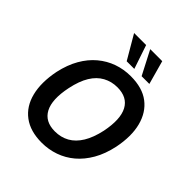

<svg xmlns="http://www.w3.org/2000/svg" viewBox="-249 -1093 1264 1264"><g transform="rotate(45 383.5 -460.5)"><path d="M347 10Q241 10 174.5 -39.5Q108 -89 85.5 -179Q63 -269 87 -389Q105 -471 140 -532Q175 -593 223.5 -633.5Q272 -674 330 -694.5Q388 -715 453 -715Q561 -715 626 -665.5Q691 -616 714 -527Q737 -438 713 -319Q695 -235 659.5 -173.5Q624 -112 576 -71.5Q528 -31 469.5 -10.5Q411 10 347 10ZM356 -104Q412 -104 456.5 -129Q501 -154 532.5 -205.5Q564 -257 581 -336Q607 -466 571 -533.5Q535 -601 442 -601Q388 -601 343 -576.5Q298 -552 267 -501.5Q236 -451 219 -370Q192 -240 228 -172Q264 -104 356 -104ZM503 -765 417 -931H529L575 -765ZM364 -765 267 -931H379L435 -765Z"/></g></svg>

Font: Nunito Sans 7pt SemiCondensed
Style: Bold Italic
Weight: 700
Width: 4
Italic angle: -9°
Designer: Vernon Adams
Foundry: Vernon Adams
Version: Version 3.101;gftools[0.9.27]